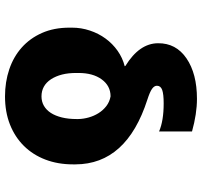

<svg xmlns="http://www.w3.org/2000/svg" viewBox="-40 -760 810 770"><g transform="rotate(90 365.0 -375.0)"><path d="M90.9 -248.6V-258.5Q90.9 -295.8 102.5 -330.4Q114 -365.1 134.6 -393.3Q155.2 -421.5 183.6 -441.6Q212 -461.6 245.7 -470.2L244.3 -473Q153.8 -528.8 153.4 -603.7Q152.7 -675.8 213.8 -717.7Q275.2 -759.9 376.4 -759.9Q436.1 -759.9 507.1 -740.1V-608Q464.5 -626.4 394.9 -626.4Q357.2 -626.4 340.6 -620.4Q323.9 -614.3 323.9 -599.4Q323.9 -588.4 336.6 -579.5Q349.4 -570.7 379.3 -561.1Q638.5 -477.6 639.2 -272.7V-262.8Q639.2 -202.1 620 -152Q600.9 -101.9 565.2 -65.9Q529.5 -29.8 479.2 -9.9Q429 9.9 366.5 9.9Q308.6 9.9 258.2 -7.1Q207.7 -24.1 170.6 -57.2Q133.5 -90.2 112.2 -138.3Q90.9 -186.4 90.9 -248.6ZM272.7 -284.1V-277Q272.4 -244.7 278.9 -219.1Q285.5 -193.5 297.9 -174.4Q323.2 -136.4 366.5 -136.4Q387.4 -136.4 404.3 -146.1Q421.2 -155.9 432.9 -174Q444.6 -192.1 451 -218.2Q457.4 -244.3 457.4 -277V-284.1Q457 -304.7 451 -326Q445 -347.3 433.6 -365.4Q422.2 -383.5 405.4 -396.5Q388.5 -409.4 366.5 -413.4Q324.2 -413.4 298.3 -377.8Q272.4 -342.3 272.7 -284.1Z"/></g></svg>

Font: Inter P Black
Style: Regular
Weight: 900
Designer: Rasmus Andersson
Foundry: rsms
Version: Version 3.018;git-588b23468